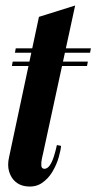

<svg xmlns="http://www.w3.org/2000/svg" viewBox="-20 -670 349 695"><path d="M298 -447 295 -431H23L26 -447ZM121 -609 252 -650 136 -115Q135 -111 132 -97.5Q129 -84 129.5 -71.5Q130 -59 141 -59Q151 -59 159.5 -70.5Q168 -82 174.5 -102Q181 -122 186 -145L201 -142Q200 -127 192.5 -100.5Q185 -74 169.5 -48Q154 -22 130 -6.5Q106 9 72 4Q51 1 35.5 -12.5Q20 -26 13 -49Q6 -72 13 -102ZM208 -479 211 -495H309L306 -479ZM34 -479 37 -495H103L100 -479Z"/></svg>

Font: Emberly Black
Style: Italic
Weight: 900
Italic angle: -12°
Designer: Rajesh Rajput
Foundry: Rajesh Rajput
Version: Version 1.000